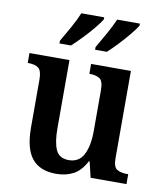

<svg xmlns="http://www.w3.org/2000/svg" viewBox="-86 -836 783 917"><g transform="rotate(10 305.5 -378.0)"><path d="M248 10Q169 10 130.5 -37.5Q92 -85 92 -187V-419Q92 -462 75.5 -475Q59 -488 26 -488H23V-536H217V-204Q217 -137 233.5 -101Q250 -65 296 -65Q346 -65 368 -108Q390 -151 390 -222V-420Q390 -466 371.5 -477Q353 -488 325 -488H322V-536H515V-113Q515 -69 534 -58.5Q553 -48 581 -48H588V0H414L396 -76H392Q367 -28 331 -9Q295 10 248 10ZM329 -619Q349 -653 371 -692.5Q393 -732 408 -766H518V-756Q508 -739 484.5 -710.5Q461 -682 434 -653.5Q407 -625 386 -606H329ZM156 -619Q176 -653 198 -692.5Q220 -732 234 -766H345V-756Q335 -739 311.5 -710.5Q288 -682 260.5 -653.5Q233 -625 212 -606H156Z"/></g></svg>

Font: Noto Serif Georgian SemiCondensed SemiBold
Style: Regular
Weight: 600
Width: 4
Designer: Monotype Design Team, Akaki Razmadze
Foundry: Google LLC
Version: Version 2.003; ttfautohint (v1.8.4.7-5d5b)